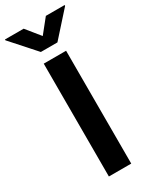

<svg xmlns="http://www.w3.org/2000/svg" viewBox="-299 -1013 865 1072"><g transform="rotate(-30 133.5 -476.5)"><path d="M205.1 -727.5V0H61V-727.5ZM61.5 -952.6 133.3 -863.8 204.6 -952.6H325.7V-947.3L186.5 -792H79.6L-59.1 -947.3V-952.6Z"/></g></svg>

Font: Inter Cardless Tabular Bold
Style: Bold
Weight: 700
Designer: Rasmus Andersson
Foundry: rsms
Version: Version 4.000;git-4fc901f